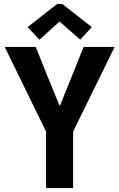

<svg xmlns="http://www.w3.org/2000/svg" viewBox="-20 -959 609 979"><path d="M214.9 0V-287.9L4.1 -719.7H162.3L223.4 -567.2L282.8 -421.5H286.2L345.2 -567.2L406.2 -719.7H564.5L352.7 -287.9V0ZM181.1 -756.7 120.8 -820.8 271.6 -938.9H297.6L447.9 -820.8L389.3 -756.7L284.5 -848.3H282.7Z"/></svg>

Font: Reddit Sans Condensed
Style: Regular
Weight: 400
Designer: Stephen Hutchings
Foundry: Reddit
Version: Version 1.014